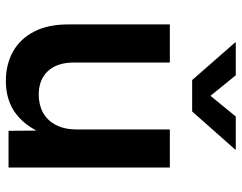

<svg xmlns="http://www.w3.org/2000/svg" viewBox="-102 -684 794 630"><g transform="rotate(90 295.0 -369.0)"><path d="M245.6 8.8Q190.9 8.8 148.9 -14.9Q106.9 -38.6 83.5 -84.2Q60.1 -129.9 60.1 -195.8V-529.3H185.1V-215.3Q185.1 -159.7 213.1 -129.4Q241.2 -99.1 290.5 -99.1Q323.7 -99.1 349.4 -113Q375 -127 389.9 -155Q404.8 -183.1 404.8 -225.1V-529.3H529.8V0H409.2L408.2 -132.8H426.3Q401.9 -63 356.9 -27.1Q312 8.8 245.6 8.8ZM227.1 -745.6 294.4 -662.6 362.3 -745.6H470.7V-743.7L345.7 -602.5H242.7L119.1 -743.7V-745.6Z"/></g></svg>

Font: Inter 24pt SemiBold
Style: Regular
Weight: 600
Designer: Rasmus Andersson
Foundry: rsms
Version: Version 4.001;git-66647c0bb